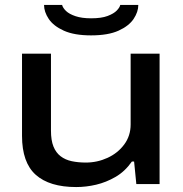

<svg xmlns="http://www.w3.org/2000/svg" viewBox="-20 -744 738 776"><path d="M288 12Q180 12 124.5 -37.5Q69 -87 69 -195V-527H186V-216Q186 -177 196 -152Q206 -127 225 -112.5Q244 -98 270 -92.5Q296 -87 327 -87Q373 -87 414.5 -106Q456 -125 482 -160Q508 -195 508 -241V-527H625V0H531L522 -91H513Q485 -51 447 -29Q409 -7 368.5 2.5Q328 12 288 12ZM348 -601Q280 -601 238 -620Q196 -639 177 -667.5Q158 -696 158 -724H231Q234 -712 247 -699.5Q260 -687 285.5 -678.5Q311 -670 348 -670Q390 -670 415 -679.5Q440 -689 452 -701.5Q464 -714 466 -724H539Q539 -696 520 -667.5Q501 -639 459 -620Q417 -601 348 -601Z"/></svg>

Font: Archivo Expanded Medium
Style: Regular
Weight: 500
Width: 7
Designer: Hector Gatti
Foundry: Omnibus-Type
Version: Version 2.001